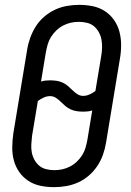

<svg xmlns="http://www.w3.org/2000/svg" viewBox="-20 -763 540 791"><path d="M203 8Q174 8 147 2.5Q120 -3 97.5 -17.5Q75 -32 59.5 -54Q44 -76 37 -102.5Q30 -129 30.5 -157.5Q31 -186 35 -214L92 -559Q96 -584 105 -608.5Q114 -633 128 -655Q142 -677 162.5 -694.5Q183 -712 206.5 -723Q230 -734 255.5 -738.5Q281 -743 306 -743Q335 -743 362 -737.5Q389 -732 411.5 -717.5Q434 -703 449.5 -681Q465 -659 472 -632.5Q479 -606 479 -577.5Q479 -549 474 -521L417 -176Q413 -151 404.5 -126.5Q396 -102 381.5 -80Q367 -58 347 -40.5Q327 -23 303 -12Q279 -1 253.5 3.5Q228 8 203 8ZM323 -368Q336 -368 349 -374Q362 -380 373 -388L397 -532Q400 -549 400.5 -566.5Q401 -584 398 -600Q395 -616 387 -630.5Q379 -645 367 -655Q355 -665 338.5 -669Q322 -673 305 -673Q288 -673 272 -669.5Q256 -666 240.5 -658Q225 -650 212 -637.5Q199 -625 190 -610.5Q181 -596 176.5 -580Q172 -564 169 -548L149 -427Q158 -430 167.5 -431Q177 -432 186 -432Q200 -432 213.5 -430Q227 -428 238.5 -422.5Q250 -417 259.5 -409Q269 -401 278 -392Q287 -383 298 -375.5Q309 -368 323 -368ZM204 -62Q221 -62 237 -65.5Q253 -69 268.5 -77Q284 -85 297 -97.5Q310 -110 319 -124.5Q328 -139 332.5 -155Q337 -171 340 -187L360 -308Q351 -305 341.5 -304Q332 -303 323 -303Q309 -303 296 -305Q283 -307 271 -312.5Q259 -318 249.5 -326Q240 -334 231 -343Q222 -352 211 -359.5Q200 -367 186 -367Q173 -367 160 -361Q147 -355 136 -347L112 -203Q110 -186 109 -168.5Q108 -151 111 -135Q114 -119 122 -104.5Q130 -90 142 -80Q154 -70 170.5 -66Q187 -62 204 -62Z"/></svg>

Font: Iosevka SS18
Style: Italic
Weight: 400
Italic angle: -9°
Monospace: yes
Designer: Belleve Invis
Foundry: Belleve Invis
Version: Version 25.1.1; ttfautohint (v1.8.4)